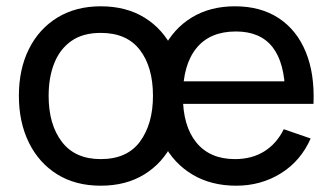

<svg xmlns="http://www.w3.org/2000/svg" viewBox="-20 -575 1057 610"><path d="M730.5 15Q651 15 591.8 -20.2Q532.5 -55.5 499.5 -118.8Q466.5 -182 466.5 -266.5Q466.5 -355 499 -419.8Q531.5 -484.5 589.8 -519.8Q648 -555 726.5 -555Q808 -555 865.2 -517.5Q922.5 -480 951.2 -410.5Q980 -341 976 -245H886V-277Q884.5 -376.5 845.5 -425.8Q806.5 -475 729.5 -475Q647 -475 604 -422Q561 -369 561 -270Q561 -174.5 604 -122Q647 -69.5 726.5 -69.5Q780 -69.5 819.5 -94Q859 -118.5 881.5 -164.5L967 -135Q935.5 -63.5 872.2 -24.2Q809 15 730.5 15ZM531 -245V-316.5H930V-245ZM300 15Q219.5 15 161.2 -21.5Q103 -58 71.5 -122.5Q40 -187 40 -270.5Q40 -355.5 72 -419.5Q104 -483.5 162.5 -519.2Q221 -555 300 -555Q381 -555 439.5 -518.8Q498 -482.5 529.2 -418.2Q560.5 -354 560.5 -270.5Q560.5 -186 529 -121.8Q497.5 -57.5 439 -21.2Q380.5 15 300 15ZM300 -69.5Q384 -69.5 425 -125.5Q466 -181.5 466 -270.5Q466 -362 424.5 -416.2Q383 -470.5 300 -470.5Q243.5 -470.5 207 -445Q170.5 -419.5 152.5 -374.5Q134.5 -329.5 134.5 -270.5Q134.5 -179.5 176.5 -124.5Q218.5 -69.5 300 -69.5Z"/></svg>

Font: Manrope ExtraLight Medium
Style: Regular
Weight: 500
Version: Version 4.504